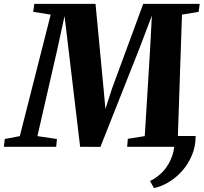

<svg xmlns="http://www.w3.org/2000/svg" viewBox="-65 -763 1058 998"><path d="M952 -56Q952 -3 933 43Q914 89 882.2 124.8Q850.5 160.5 812 183.8Q773.5 207 735 214.5L715 178Q754 159 783.8 126.5Q813.5 94 829.8 48.2Q846 2.5 842.5 -56ZM-45 0 -40 -40.5 38 -55.5 198.5 -687 107.5 -701.5 113.5 -743H431.5L473.5 -300.5L483 -196.5L516.5 -300.5L679.5 -743H973L967.5 -701.5L881 -687L859.5 -55.5L946 -40.5L942.5 0H596L599.5 -41.5L687.5 -55.5L714.5 -495.5L724.5 -682L660 -512L457 0.5L351.5 0L291.5 -504L270.5 -679.5L231.5 -500.5L129.5 -55.5L231 -40.5L227 0Z"/></svg>

Font: Merriweather 60pt Black
Style: Italic
Weight: 900
Italic angle: -7.8°
Version: Version 2.101